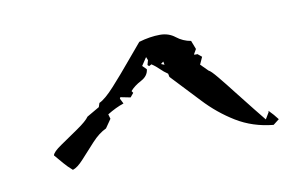

<svg xmlns="http://www.w3.org/2000/svg" viewBox="-35 -563 453 285"><g transform="rotate(-10 191.0 -420.5)"><path d="M56 -333Q49 -339 43.5 -345.5Q38 -352 32 -359Q33 -364 45.5 -372.5Q58 -381 72.5 -391Q87 -401 91 -407L110 -418L112 -424Q121 -428 135.5 -444Q150 -460 164.5 -477.5Q179 -495 186 -503Q203 -508 218 -508Q231 -508 240.5 -500.5Q250 -493 262 -491L267 -478L263 -471V-470H268L274 -465L269 -454L280 -443Q283 -442 292.5 -430.5Q302 -419 314 -403.5Q326 -388 336.5 -375Q347 -362 351 -357L357 -367V-369Q361 -365 364 -361.5Q367 -358 370 -354L361 -347Q330 -350 305.5 -365Q281 -380 261 -401.5Q241 -423 221 -444L220 -449Q214 -453 209 -458Q204 -463 198 -467L194 -465L192 -467L194 -474L192 -479L184 -467L190 -461Q189 -451 178.5 -445.5Q168 -440 162 -433L164 -430L159 -424L144 -427L143 -425L147 -417Q135 -413 122 -405L124 -398L115 -385Q104 -380 93 -368Q82 -356 72.5 -345.5Q63 -335 56 -333ZM217 -463 216 -468 212 -465Z"/></g></svg>

Font: The Nautigal
Style: Bold
Weight: 700
Designer: Robert E. Leuschke
Foundry: Robert E. Leuschke
Version: Version 1.100; ttfautohint (v1.8.3)